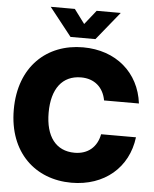

<svg xmlns="http://www.w3.org/2000/svg" viewBox="-62 -999 853 1061"><g transform="rotate(5 364.5 -468.0)"><path d="M374 11.7C556.6 11.7 687 -99.6 708 -269.5H514.6C501 -197.3 450.7 -154.8 377.4 -154.8C272.9 -154.8 215.3 -231.9 215.3 -363.3C215.3 -495.6 273.4 -572.8 377.4 -572.8C450.7 -572.8 501.5 -529.8 514.6 -457H708C687 -627 556.6 -739.3 374 -739.3C174.8 -739.3 22 -604 22 -363.3C22 -124.5 174.8 11.7 374 11.7ZM309.6 -946.8H176.3V-946.3L299.3 -790.5H437.5L564 -946.3V-946.8H430.7L368.2 -868.2Z"/></g></svg>

Font: Raveo Display Display ExtraBold
Style: Regular
Weight: 800
Designer: Jakub Foglar, Rasmus Andersson (Inter)
Foundry: Jakubfoglar.com
Version: Version 1.100;Glyphs 3.2.3 (3260)